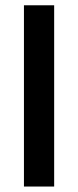

<svg xmlns="http://www.w3.org/2000/svg" viewBox="-20 -700 292 720"><path d="M183.1 -680.2V-0.5H69.8V-680.2Z"/></svg>

Font: Vazirmatn RD UI FD SemiBold
Style: Regular
Weight: 600
Designer: Saber Rastikerdar
Foundry: Saber Rastikerdar
Version: Version 33.003